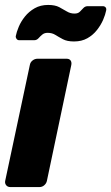

<svg xmlns="http://www.w3.org/2000/svg" viewBox="-20 -758 451 778"><path d="M22 0Q11 0 5 -7.5Q-1 -15 1 -25L101 -495Q103 -506 112 -513Q121 -520 132 -520H250Q261 -520 266 -513Q271 -506 269 -495L170 -25Q168 -15 159.5 -7.5Q151 0 140 0ZM280 -590Q252 -590 235 -599Q218 -608 204.5 -616.5Q191 -625 173 -625Q160 -625 151.5 -618Q143 -611 136 -603Q129 -595 118 -595H58Q51 -595 47 -600.5Q43 -606 44 -612Q47 -628 56 -649.5Q65 -671 81 -691Q97 -711 120.5 -724.5Q144 -738 175 -738Q203 -738 220 -729Q237 -720 251 -711.5Q265 -703 282 -703Q296 -703 303.5 -710.5Q311 -718 318 -725.5Q325 -733 336 -733H396Q404 -733 408 -728Q412 -723 410 -715Q407 -699 398 -678Q389 -657 373 -636.5Q357 -616 334 -603Q311 -590 280 -590Z"/></svg>

Font: Rubik
Style: Bold Italic
Weight: 700
Italic angle: -12°
Designer: Hubert and Fischer
Foundry: Hubert and Fischer
Version: Version 2.300;gftools[0.9.30]